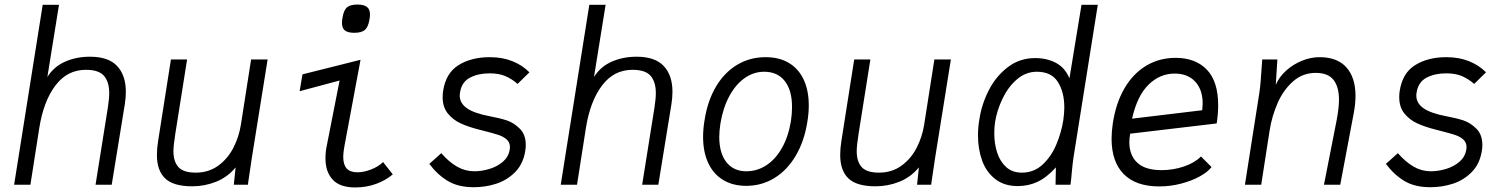

<svg xmlns="http://www.w3.org/2000/svg" viewBox="-20 -811 6640 843"><path d="M167.5 -790H239L188 -473Q216.5 -518.5 265.8 -540.2Q315 -562 375 -562Q456 -562 494.2 -521.2Q532.5 -480.5 532.5 -408Q532.5 -382 528 -353.5L470.5 0H399.5L453.5 -338.5Q459.5 -377 459.5 -402.5Q459.5 -451 436.8 -477.8Q414 -504.5 357 -504.5Q275 -504.5 223 -435.2Q171 -366 152.5 -249L113.5 0H42Z M669 -130Q669 -160 674 -190.5L730.5 -550H801.5L750 -225.5Q741.5 -172.5 741.5 -147Q741.5 -102 763.2 -77.5Q785 -53 839.5 -53Q896 -53 938 -83.5Q980 -114 1004.5 -161.8Q1029 -209.5 1037.5 -262.5L1082.5 -550H1155L1085.5 -116.5L1070 -12L1068.5 0H1006.5L1014.5 -76Q979.5 -33.5 929.2 -13.2Q879 7 824 7Q741 7 705 -27.8Q669 -62.5 669 -130Z M1409 -115.5Q1409 -144 1414.5 -170L1471 -457.5L1295.5 -410.5L1308 -484.5L1563 -548.5L1492 -168Q1487 -139.5 1487 -122.5Q1487 -88.5 1502 -71.5Q1517 -54.5 1549 -54.5Q1577.5 -54.5 1609.5 -67Q1641.5 -79.5 1662 -99.5L1704.5 -45.5Q1674.5 -19.5 1631.8 -3.8Q1589 12 1539.5 12Q1472.5 12 1440.8 -22.2Q1409 -56.5 1409 -115.5ZM1481.5 -710Q1481.5 -723 1484 -734Q1489 -766 1503.2 -778.5Q1517.5 -791 1549 -791Q1578 -791 1591.2 -780.5Q1604.5 -770 1604.5 -747Q1604.5 -738 1602 -724Q1596.5 -692 1582 -679.5Q1567.5 -667 1535.5 -667Q1507.5 -667 1494.5 -677.2Q1481.5 -687.5 1481.5 -710Z M1865 -91.5 1917.5 -138.5Q1951 -100 1986.5 -79.5Q2022 -59 2062.5 -59Q2094.5 -59 2128.2 -69Q2162 -79 2187 -100Q2212 -121 2217.5 -152Q2219 -159 2219 -165Q2219 -185 2205.5 -197.8Q2192 -210.5 2170 -218Q2148 -225.5 2106.5 -236L2085 -241.5Q2037 -253.5 2002.8 -269.2Q1968.5 -285 1946 -313Q1923.5 -341 1923.5 -384.5Q1923.5 -399 1925.5 -411.5Q1937.5 -490.5 1993.5 -525.2Q2049.5 -560 2130.5 -560Q2186.5 -560 2230.2 -542.2Q2274 -524.5 2304.5 -493.5L2252.5 -442.5Q2227 -465 2198.5 -477Q2170 -489 2129.5 -489Q2080 -489 2043.8 -470.2Q2007.5 -451.5 2000 -406Q1998.5 -398.5 1998.5 -391.5Q1998.5 -358.5 2029.5 -336.2Q2060.5 -314 2130.5 -300.5Q2174 -292.5 2204.8 -282.5Q2235.5 -272.5 2262 -246.2Q2288.5 -220 2288.5 -174Q2288.5 -163 2286 -147Q2276.5 -90 2241.2 -54.8Q2206 -19.5 2158.5 -4.2Q2111 11 2060.5 11Q1991.5 11 1946 -16.5Q1900.5 -44 1865 -91.5Z M2567.5 -790H2639L2588 -473Q2616.5 -518.5 2665.8 -540.2Q2715 -562 2775 -562Q2856 -562 2894.2 -521.2Q2932.5 -480.5 2932.5 -408Q2932.5 -382 2928 -353.5L2870.5 0H2799.5L2853.5 -338.5Q2859.5 -377 2859.5 -402.5Q2859.5 -451 2836.8 -477.8Q2814 -504.5 2757 -504.5Q2675 -504.5 2623 -435.2Q2571 -366 2552.5 -249L2513.5 0H2442Z M3067 -210Q3067 -246 3073.5 -283.5Q3086.5 -368 3123.5 -430.5Q3160.5 -493 3216.5 -526.5Q3272.5 -560 3341.5 -560Q3401.5 -560 3444 -534.5Q3486.5 -509 3508.8 -461.2Q3531 -413.5 3531 -348Q3531 -312 3524.5 -274.5Q3511 -190 3473.5 -126.8Q3436 -63.5 3380 -29.2Q3324 5 3256.5 5Q3197.5 5 3154.8 -21Q3112 -47 3089.5 -95.5Q3067 -144 3067 -210ZM3452.5 -278.5Q3457.5 -310.5 3457.5 -341Q3457.5 -415 3425.5 -455.5Q3393.5 -496 3335 -496Q3289.5 -496 3250 -468.5Q3210.5 -441 3182.5 -389.5Q3154.5 -338 3143 -268.5Q3138 -233.5 3138 -210Q3138 -138.5 3169.5 -98.8Q3201 -59 3256.5 -59Q3304.5 -59 3345 -85.5Q3385.5 -112 3413.5 -161.8Q3441.5 -211.5 3452.5 -278.5Z M3669 -130Q3669 -160 3674 -190.5L3730.5 -550H3801.5L3750 -225.5Q3741.5 -172.5 3741.5 -147Q3741.5 -102 3763.2 -77.5Q3785 -53 3839.5 -53Q3896 -53 3938 -83.5Q3980 -114 4004.5 -161.8Q4029 -209.5 4037.5 -262.5L4082.5 -550H4155L4085.5 -116.5L4070 -12L4068.5 0H4006.5L4014.5 -76Q3979.5 -33.5 3929.2 -13.2Q3879 7 3824 7Q3741 7 3705 -27.8Q3669 -62.5 3669 -130Z M4274 -216.5Q4274 -252 4280 -286.5Q4290 -353.5 4321.5 -415Q4353 -476.5 4405 -516.2Q4457 -556 4525 -556Q4576.5 -556 4616.2 -535Q4656 -514 4675.5 -467L4728.5 -790H4800L4693 -117.5Q4691 -104 4689.2 -87.5Q4687.5 -71 4686 -56Q4683 -19 4680 0H4614.5L4616 -76Q4575.5 -31.5 4535.5 -12.8Q4495.5 6 4449 6Q4389 6 4349.8 -24.8Q4310.5 -55.5 4292.2 -105.8Q4274 -156 4274 -216.5ZM4648.5 -282.5Q4653 -316 4653 -338.5Q4653 -407 4624.5 -451.5Q4596 -496 4532.5 -496Q4484 -496 4445.2 -462.8Q4406.5 -429.5 4382 -378.5Q4357.5 -327.5 4349 -275.5Q4345.5 -253 4345.5 -226Q4345.5 -180 4358.2 -140.8Q4371 -101.5 4398 -77.2Q4425 -53 4466.5 -53Q4519.5 -53 4557.5 -88.2Q4595.5 -123.5 4617.5 -175.5Q4639.5 -227.5 4648.5 -282.5Z M4860.5 -202Q4860.5 -232.5 4866 -270Q4879.5 -359 4917.5 -423.8Q4955.5 -488.5 5013 -522.8Q5070.5 -557 5142 -557Q5228.5 -557 5278.5 -505.5Q5328.5 -454 5328.5 -348.5Q5328.5 -311 5322 -269L4942 -224Q4938.5 -201.5 4938.5 -186.5Q4938.5 -129.5 4973.2 -96.8Q5008 -64 5080 -64Q5131 -64 5178.2 -80Q5225.5 -96 5253 -124L5299.5 -77.5Q5283 -56 5247.8 -36.5Q5212.5 -17 5165.8 -4.8Q5119 7.5 5069.5 7.5Q4967.5 7.5 4914 -46.5Q4860.5 -100.5 4860.5 -202ZM5260.5 -356Q5260.5 -417 5227.8 -452.5Q5195 -488 5137.5 -488Q5072.5 -488 5022.8 -439.2Q4973 -390.5 4950.5 -290L5258.5 -327Q5260.5 -347 5260.5 -356Z M5518.5 -501.5 5522 -550H5588.5L5581.5 -438.5Q5596 -473 5626.8 -500.8Q5657.5 -528.5 5696.2 -544.2Q5735 -560 5773.5 -560Q5851.5 -560 5891.5 -515.2Q5931.5 -470.5 5931.5 -390Q5931.5 -355.5 5924 -315.5L5864.5 0H5793L5848 -279.5Q5859 -335.5 5859 -373.5Q5859 -429 5835.2 -460Q5811.5 -491 5756.5 -491Q5700 -491 5657.5 -453.8Q5615 -416.5 5589.8 -359Q5564.5 -301.5 5554.5 -238.5L5517.5 0H5446L5509.5 -404.5Q5513 -428.5 5515 -453Q5517 -477.5 5518.5 -501.5Z M6065 -91.5 6117.5 -138.5Q6151 -100 6186.5 -79.5Q6222 -59 6262.5 -59Q6294.5 -59 6328.2 -69Q6362 -79 6387 -100Q6412 -121 6417.5 -152Q6419 -159 6419 -165Q6419 -185 6405.5 -197.8Q6392 -210.5 6370 -218Q6348 -225.5 6306.5 -236L6285 -241.5Q6237 -253.5 6202.8 -269.2Q6168.5 -285 6146 -313Q6123.5 -341 6123.5 -384.5Q6123.5 -399 6125.5 -411.5Q6137.5 -490.5 6193.5 -525.2Q6249.5 -560 6330.5 -560Q6386.5 -560 6430.2 -542.2Q6474 -524.5 6504.5 -493.5L6452.5 -442.5Q6427 -465 6398.5 -477Q6370 -489 6329.5 -489Q6280 -489 6243.8 -470.2Q6207.5 -451.5 6200 -406Q6198.5 -398.5 6198.5 -391.5Q6198.5 -358.5 6229.5 -336.2Q6260.5 -314 6330.5 -300.5Q6374 -292.5 6404.8 -282.5Q6435.5 -272.5 6462 -246.2Q6488.5 -220 6488.5 -174Q6488.5 -163 6486 -147Q6476.5 -90 6441.2 -54.8Q6406 -19.5 6358.5 -4.2Q6311 11 6260.5 11Q6191.5 11 6146 -16.5Q6100.5 -44 6065 -91.5Z"/></svg>

Font: JuliaMono Light
Style: Italic
Weight: 300
Italic angle: -9°
Monospace: yes
Designer: cormullion
Foundry: corm
Version: Version 0.054; ttfautohint (v1.8.4)